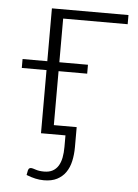

<svg xmlns="http://www.w3.org/2000/svg" viewBox="-51 -538 549 762"><g transform="rotate(5 224.0 -157.0)"><path d="M125 -287V-497.5H430V-461H173V-287H287V-251.5H173V-36.5H264V43Q264 73 258.2 99Q252.5 125 239.2 144Q226 163 204.8 174Q183.5 185 152.5 185Q135 185 118.2 181.2Q101.5 177.5 82.5 170L86 151.5Q88 144.5 91.5 142.8Q95 141 98 141Q103 141 116.8 145.8Q130.5 150.5 150 150.5Q170.5 150.5 184.2 143Q198 135.5 206.5 121.8Q215 108 218.8 88.8Q222.5 69.5 222.5 46V0H125V-251.5H26.5V-287Z"/></g></svg>

Font: Lato Light
Style: Regular
Weight: 300
Designer: Lukasz Dziedzic
Foundry: tyPoland Lukasz Dziedzic
Version: Version 2.007; 2014-02-27